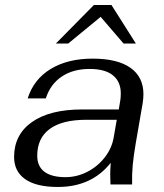

<svg xmlns="http://www.w3.org/2000/svg" viewBox="-20 -733 651 763"><path d="M36 -109Q36 -198 107 -248Q178 -298 306 -298H452L458 -334Q460 -344 460 -362Q460 -408 429 -433.5Q398 -459 336 -459Q270 -459 225 -428.5Q180 -398 162 -342H90Q114 -418 181.5 -459Q249 -500 348 -500Q447 -500 498.5 -463.5Q550 -427 550 -359Q550 -343 547 -323L519 -161Q511 -114 507.5 -77.5Q504 -41 505 0H419L418 -40Q418 -56 420 -86Q344 10 210 10Q124 10 80 -21Q36 -52 36 -109ZM432 -188 444 -257H323Q227 -257 177.5 -220.5Q128 -184 128 -114Q128 -72 156.5 -50.5Q185 -29 240 -29Q286 -29 327.5 -50.5Q369 -72 397 -108.5Q425 -145 432 -188ZM353 -713H423L520 -560H471L380 -666L251 -560H202Z"/></svg>

Font: Fahkwang
Style: Italic
Weight: 400
Italic angle: -10°
Version: Version 1.000; ttfautohint (v1.6)